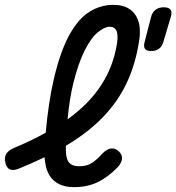

<svg xmlns="http://www.w3.org/2000/svg" viewBox="-58 -760 725 790"><path d="M428 -74Q388 -32 345 -11Q302 10 247 10Q210 10 185 -2.5Q160 -15 146 -37.5Q132 -60 128 -92Q126 -102 125 -113Q76 -89 19 -66Q-4 -57 -17.5 -63Q-31 -69 -36 -91Q-41 -112 -32.5 -126.5Q-24 -141 -1 -151Q71 -181 130 -214Q142 -344 164 -437Q190 -548 227 -615.5Q264 -683 310 -711.5Q356 -740 408 -740Q445 -740 468 -727Q491 -714 503 -692.5Q515 -671 517 -644Q519 -617 514 -589Q499 -494 463 -418Q427 -342 367 -279.5Q307 -217 221 -165Q217 -163 213 -160V-146Q213 -122 218 -106.5Q223 -91 235 -83.5Q247 -76 269 -76Q301 -76 322.5 -91Q344 -106 364 -129Q382 -147 398.5 -149Q415 -151 429 -139Q445 -125 444 -108Q443 -91 428 -74ZM220 -269Q263 -300 298 -335Q350 -388 381.5 -450Q413 -512 424 -585Q426 -600 425.5 -612.5Q425 -625 421.5 -633Q418 -641 411 -645.5Q404 -650 393 -650Q373 -650 345 -627.5Q317 -605 290.5 -552.5Q264 -500 243 -415Q228 -353 220 -269ZM564 -550Q545 -550 538.5 -559Q532 -568 537 -587L563 -688Q568 -709 581.5 -719.5Q595 -730 616 -730Q637 -730 644 -719.5Q651 -709 644 -688L614 -587Q608 -568 595.5 -559Q583 -550 564 -550Z"/></svg>

Font: Maple Mono NL
Style: Italic
Weight: 400
Italic angle: -10°
Monospace: yes
Designer: subframe7536
Version: Version 7.000